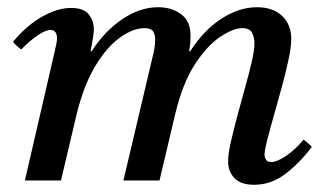

<svg xmlns="http://www.w3.org/2000/svg" viewBox="-20 -500 901 532"><path d="M684 12Q647 12 629.5 -6.5Q612 -25 612 -53Q612 -73 619.5 -106Q627 -139 637.5 -178.5Q648 -218 659 -257Q670 -296 677.5 -328.5Q685 -361 685 -380Q685 -396 678.5 -409Q672 -422 651 -422Q627 -422 591 -398.5Q555 -375 520.5 -322.5Q486 -270 465 -182L422 0H322L402 -339Q406 -355 408 -367Q410 -379 410 -389Q410 -405 404 -413.5Q398 -422 380 -422Q349 -422 312.5 -396Q276 -370 244 -317Q212 -264 192 -182L149 0H49L131 -355Q138 -384 138 -393Q138 -417 120 -417Q106 -417 83.5 -401.5Q61 -386 39 -363Q32 -368 26.5 -373Q21 -378 16 -384Q54 -430 97 -454Q140 -478 177 -478Q212 -478 226 -460Q240 -442 240 -419Q240 -411 237.5 -394.5Q235 -378 231 -358H234Q270 -414 319 -447Q368 -480 418 -480Q456 -480 482 -460.5Q508 -441 508 -401Q508 -394 507.5 -385Q507 -376 504 -358H507Q545 -417 594 -448.5Q643 -480 692 -480Q736 -480 761.5 -456Q787 -432 787 -392Q787 -370 779.5 -335Q772 -300 761 -259.5Q750 -219 739 -180.5Q728 -142 720.5 -112.5Q713 -83 713 -71Q713 -64 717 -57.5Q721 -51 731 -51Q748 -51 774 -69Q800 -87 821 -113Q834 -104 844 -93Q810 -48 770.5 -18Q731 12 684 12Z"/></svg>

Font: Castoro
Style: Italic
Weight: 400
Italic angle: -11°
Designer: John Hudson with Paul Hanslow, assisted by Kaja Sojewska.
Foundry: Tiro Typeworks Ltd.
Version: Version 2.04